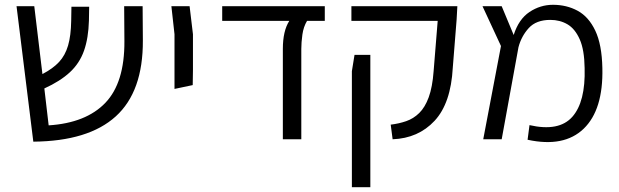

<svg xmlns="http://www.w3.org/2000/svg" viewBox="-20 -581 2584 801"><path d="M119 10 49 -555H123L157 -272Q201 -295 226.5 -322.5Q252 -350 264 -391Q276 -432 277 -494L278 -553H352L351 -495Q349 -422 330.5 -369.5Q312 -317 271.5 -279.5Q231 -242 165 -212L183 -58Q339 -68 419.5 -152Q500 -236 499 -409L498 -555H575L576 -412Q577 -199 463 -95.5Q349 8 119 10Z M708 -210V-438L695 -555H771L785 -438V-289L784 -226Z M1160 0V-377Q1160 -452 1187 -494H907V-555H1335V-494H1261Q1246 -469 1241.5 -436.5Q1237 -404 1237 -377V0Z M1618 0 1610 -61Q1644 -65 1674.5 -75.5Q1705 -86 1729 -109.5Q1753 -133 1768.5 -175Q1784 -217 1789 -284L1806 -494H1446V-555H1888L1885 -500L1869 -299Q1861 -150 1793 -77Q1725 -4 1618 0ZM1448 200V-284L1459 -352H1525V200Z M1996 0 2070 -389 1993 -555H2073L2123 -435Q2144 -501 2189 -531Q2234 -561 2287 -561Q2344 -561 2390 -536Q2436 -511 2463.5 -453Q2491 -395 2493 -297Q2497 -123 2415 -44Q2333 35 2181 2L2189 -59Q2312 -31 2367.5 -93.5Q2423 -156 2419 -297Q2418 -373 2398.5 -417Q2379 -461 2347.5 -479.5Q2316 -498 2276 -498Q2217 -498 2186 -464Q2155 -430 2143 -384L2073 0Z"/></svg>

Font: Assistant
Style: Regular
Weight: 400
Designer: Hebrew By Ben Nathan, Latin by Paul Hunt
Version: Version 3.000